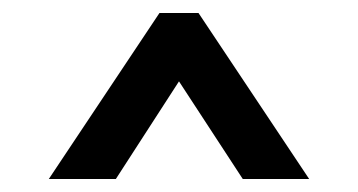

<svg xmlns="http://www.w3.org/2000/svg" viewBox="-20 -730 550 295"><path d="M255 -605 353 -455H455L285 -710H225L55 -455H158Z"/></svg>

Font: Jost Medium
Style: Regular
Weight: 500
Version: Version 3.710